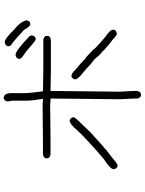

<svg xmlns="http://www.w3.org/2000/svg" viewBox="108 -763 784 1040"><g transform="rotate(-90 500.0 -243.0)"><path d="M492.2 -615.2Q515.6 -611.3 515.6 -572.3V-496.1Q515.6 -475.6 525.4 -402.3H527.3Q606.9 -400.4 646.5 -400.4H804.7Q826.2 -397 826.2 -378.9Q826.2 -363.3 804.7 -359.4H644.5Q605.5 -359.4 527.3 -361.3V-359.4Q527.3 -299.3 523.4 17.6Q527.3 77.1 527.3 93.8V107.4Q523.9 128.9 505.9 128.9Q490.2 128.9 486.3 107.4V93.8Q486.3 81.1 482.4 15.6Q486.3 -294.9 486.3 -361.3H484.4Q467.3 -361.3 455.1 -363.3Q335.4 -361.3 257.8 -361.3H183.6Q162.1 -364.7 162.1 -382.8Q162.1 -398.4 183.6 -402.3H255.9Q336.9 -402.3 457 -404.3Q469.2 -402.3 484.4 -402.3Q474.6 -466.8 474.6 -490.2V-570.3Q474.6 -572.8 470.7 -591.8V-593.8Q474.1 -615.2 492.2 -615.2ZM367.2 -257.8Q384.8 -251.5 384.8 -236.3Q384.8 -227.1 343.8 -187.5L300.8 -142.6L224.6 -74.2Q221.2 -74.2 209 -60.5L168 -29.3Q133.3 2 123 2Q107.4 2 103.5 -19.5Q103.5 -37.1 158.2 -72.3Q265.1 -163.6 312.5 -214.8Q348.6 -257.8 367.2 -257.8ZM609.4 -248Q622.1 -248 644.5 -224.6Q671.9 -203.1 701.2 -173.8Q706.1 -173.8 750 -130.9Q755.4 -119.1 820.3 -64.5Q859.4 -38.6 859.4 -21.5Q859.4 -5.9 837.9 -2Q828.1 -2 806.6 -23.4Q781.2 -42 750 -70.3Q750 -72.3 718.8 -99.6Q699.2 -126.5 673.8 -142.6Q646.5 -169.9 609.4 -199.2Q589.8 -218.3 589.8 -228.5Q595.7 -248 609.4 -248ZM791 -609.4H793Q810.1 -609.4 859.4 -558.6Q900.4 -526.9 910.2 -492.2Q906.7 -470.7 888.7 -470.7Q877 -470.7 857.4 -505.9Q788.6 -568.4 785.2 -568.4Q769.5 -576.7 769.5 -589.8Q769.5 -605.5 791 -609.4ZM722.7 -550.8Q745.6 -550.8 826.2 -472.7L828.1 -462.9Q824.7 -441.4 806.6 -441.4Q799.3 -441.4 740.2 -494.1Q701.2 -519 701.2 -527.3V-531.2Q701.2 -546.9 722.7 -550.8Z"/></g></svg>

Font: CEF Fonts CJK Mono
Style: Regular
Weight: 400
Designer: PartyBoss (派对大魔王)
Version: Release 2.25